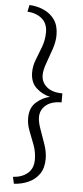

<svg xmlns="http://www.w3.org/2000/svg" viewBox="-63 -782 439 1021"><g transform="rotate(5 157.0 -271.0)"><path d="M152 69Q152 29 138.5 -8Q125 -45 111 -79.5Q97 -114 97 -149Q97 -203 129.5 -232.5Q162 -262 203 -271Q162 -280 129.5 -309.5Q97 -339 97 -393Q97 -428 111 -462.5Q125 -497 138.5 -534Q152 -571 152 -611Q152 -658 122 -683.5Q92 -709 44 -712L52 -748Q93 -746 129 -730Q165 -714 187 -682.5Q209 -651 209 -601Q209 -566 195.5 -526Q182 -486 168 -448Q154 -410 154 -383Q154 -345 183.5 -320Q213 -295 267 -295V-247Q213 -247 183.5 -222Q154 -197 154 -159Q154 -132 168 -94Q182 -56 195.5 -16Q209 24 209 59Q209 109 187 140.5Q165 172 129 188Q93 204 52 206L44 170Q92 167 122 141.5Q152 116 152 69Z"/></g></svg>

Font: Livvic Light
Style: Regular
Weight: 300
Designer: Jacques Le Bailly, Baron von Fonthausen
Version: Version 1.001; ttfautohint (v1.8.2)